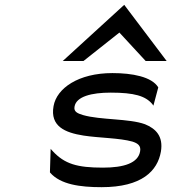

<svg xmlns="http://www.w3.org/2000/svg" viewBox="-20 -765 790 796"><path d="M326 -512 475 -630 584 -512H671L495 -745L240 -512ZM188 -49C231 0 312 11 401 11C569 11 633 -57 647 -136C658 -201 625 -232 581 -250C515 -274 397 -267 324 -288C301 -295 285 -302 289 -323C296 -365 360 -381 439 -381C537 -381 583 -367 611 -334L616 -327L636 -402V-403C609 -447 528 -462 446 -462C305 -462 215 -399 202 -325C187 -241 250 -215 326 -203C390 -193 476 -193 529 -178C551 -171 565 -161 561 -138C553 -89 494 -70 407 -70C300 -70 248 -85 198 -139L190 -148L187 -51Z"/></svg>

Font: Charger Monospace
Style: Regular
Weight: 400
Designer: Jasper
Foundry: Cannot Into Space Fonts
Version: Version 0.980